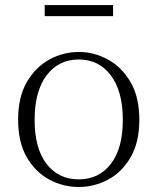

<svg xmlns="http://www.w3.org/2000/svg" viewBox="-20 -727 624 761"><path d="M292 14.2Q231 14.2 176 -14.9Q121.1 -43.9 86.4 -103.3Q51.8 -162.6 51.8 -252.9Q51.8 -342.8 86.7 -402.3Q121.6 -461.9 176.5 -491.5Q231.4 -521 292 -521Q352.1 -521 407 -491.5Q461.9 -461.9 497.1 -402.3Q532.2 -342.8 532.2 -252.9Q532.2 -162.1 497.3 -102.8Q462.4 -43.5 407.5 -14.6Q352.5 14.2 292 14.2ZM292 -16.1Q372.1 -16.1 419.4 -77.4Q466.8 -138.7 466.8 -252Q466.8 -365.2 419.4 -428.2Q372.1 -491.2 292 -491.2Q211.9 -491.2 164.6 -428.2Q117.2 -365.2 117.2 -252Q117.2 -138.7 164.6 -77.4Q211.9 -16.1 292 -16.1ZM157.2 -663.1V-707H428.2V-663.1Z"/></svg>

Font: Source Han Serif CN ExtraLight
Style: Regular
Weight: 250
Designer: Ryoko NISHIZUKA  (kana & ideographs); Frank Grießhammer (Latin, Greek & Cyrillic); Wenlong ZHANG  (bopomofo); Sandoll Co
Foundry: Adobe Systems Incorporated
Version: Version 1.001;PS 1.001;hotconv 16.6.54;makeotf.lib2.5.65590